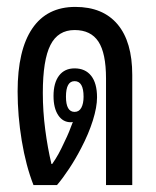

<svg xmlns="http://www.w3.org/2000/svg" viewBox="-20 -536 453 556"><path d="M77 0Q55 -56 43 -128.5Q31 -201 31 -271Q31 -391 73.5 -453.5Q116 -516 198 -516Q278 -516 320.5 -465.5Q363 -415 363 -319V0H287V-309Q287 -382 265 -415.5Q243 -449 196 -449Q148 -449 126 -405.5Q104 -362 104 -267Q104 -214 111 -160.5Q118 -107 129 -61H131Q141 -75 149.5 -90.5Q158 -106 168 -128Q174 -140 180 -154.5Q186 -169 191 -183Q188 -182 185 -182Q162 -182 148.5 -202.5Q135 -223 135 -258Q135 -296 151 -317Q167 -338 196 -338Q227 -338 244 -316.5Q261 -295 261 -254Q261 -226 249 -187.5Q237 -149 215 -107Q199 -76 180.5 -48Q162 -20 145 0ZM196 -212Q209 -212 215.5 -224Q222 -236 222 -256Q222 -301 196 -301Q171 -301 171 -256Q171 -212 196 -212Z"/></svg>

Font: Noto Sans Thai Looped UI Condensed
Style: Regular
Weight: 400
Width: 3
Designer: Cadson Demak Team
Foundry: Cadson Demak Co., Ltd.
Version: Version 1.000; ttfautohint (v1.8.4.7-5d5b)